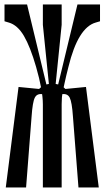

<svg xmlns="http://www.w3.org/2000/svg" viewBox="-20 -831 463 851"><path d="M170 -368.9V0H253.3V-368.9Q253.3 -384.4 254.4 -398.9Q255.6 -413.3 259.4 -431.1Q263.3 -448.9 265.6 -460Q267.8 -471.1 273.9 -496.7Q280 -522.2 283.3 -534.4Q325.6 -708.9 404.4 -731.1L423.3 -736.7V-811.1H323.3L237.8 -456.7L226.7 -458.9L253.3 -721.1V-811.1H170V-721.1L196.7 -458.9L185.6 -456.7L100 -811.1H0V-736.7L18.9 -731.1Q57.8 -720 86.1 -671.7Q114.4 -623.3 140 -534.4Q170 -430 170 -368.9ZM62.2 -445.6 5.6 0H95.6L120 -314.4Q124.4 -378.9 134.4 -398.3Q144.4 -417.8 170 -413.3L166.7 -448.9L153.3 -436.7ZM303.3 -314.4 327.8 0H417.8L361.1 -445.6L270 -436.7L256.7 -448.9L253.3 -413.3Q278.9 -417.8 288.9 -398.3Q298.9 -378.9 303.3 -314.4Z"/></svg>

Font: Le Murmure
Style: Regular
Weight: 600
Width: 2
Designer: Jeremy Landes, Alexander Slobzheninov (Cyrillic)
Foundry: Velvetyne Type Foundry
Version: Version 1.0